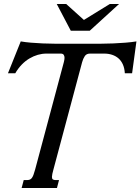

<svg xmlns="http://www.w3.org/2000/svg" viewBox="-20 -933 697 953"><path d="M210.4 -667Q189 -667 167.7 -660.9Q146.5 -654.8 126.2 -642.8Q106 -630.9 88.1 -612.5Q70.3 -594.2 55.7 -569.3H19.5L83 -727.5Q105 -723.6 133.5 -721.2Q162.1 -718.8 191.7 -717.5Q221.2 -716.3 249 -716.1Q276.9 -715.8 297.4 -715.8H436Q456.5 -715.8 484.6 -716.1Q512.7 -716.3 543 -717.5Q573.2 -718.8 603.3 -721.2Q633.3 -723.6 657.2 -727.5L635.7 -569.3H599.6Q598.1 -594.2 590.1 -612.5Q582 -630.9 568.6 -642.8Q555.2 -654.8 536.9 -660.9Q518.6 -667 497.6 -667H426.8Q409.2 -667 400.9 -654.5Q392.6 -642.1 387.7 -624.5L245.1 -91.3Q241.7 -78.6 239.7 -69.6Q237.8 -60.5 237.8 -54.7Q237.8 -45.4 242.7 -42.2Q247.6 -39.1 258.3 -39.1H272.9L262.7 0H87.4L97.7 -39.1H112.3Q121.1 -39.1 127.2 -41.3Q133.3 -43.5 137.7 -49.1Q142.1 -54.7 146 -64.9Q149.9 -75.2 154.3 -91.3L296.9 -624.5Q298.3 -630.4 299.3 -635.7Q300.3 -641.1 300.3 -646Q300.3 -655.3 296.1 -661.1Q292 -667 281.2 -667ZM396.5 -834 524.9 -913.1H570.8L425.3 -780.3H331.5L261.7 -913.1H308.6Z"/></svg>

Font: Arian Grqi
Style: Italic
Weight: 400
Italic angle: -15°
Designer: Ruben Hakobyan (Tarumian)
Foundry: Ruben Hakobyan (Tarumian)
Version: Version 1.002